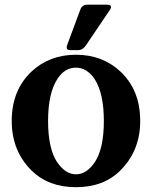

<svg xmlns="http://www.w3.org/2000/svg" viewBox="-20 -777 639 807"><path d="M430.7 -757.3Q446.8 -757.3 446.8 -747.1Q446.8 -742.7 441.9 -735.4L340.8 -585.9Q327.6 -566.4 308.6 -566.4H274.9Q260.3 -566.4 260.3 -577.6Q260.3 -582.5 262.7 -588.9L317.9 -737.3Q325.2 -757.3 347.2 -757.3ZM299.3 -44.4Q343.8 -44.4 378.4 -95.2Q416.5 -152.8 416.5 -268.6Q416.5 -385.7 377 -445.8Q344.7 -492.7 298.8 -492.7Q252.4 -492.7 221.7 -445.8Q182.1 -386.2 182.1 -268.6Q182.1 -152.3 220.2 -95.2Q255.4 -44.4 299.3 -44.4ZM299.3 9.8Q184.1 9.8 112.8 -60.1Q29.3 -142.6 29.3 -268.6Q29.3 -397.9 112.8 -476.6Q188.5 -546.9 299.3 -546.9Q410.2 -546.9 485.8 -476.6Q569.3 -398.4 569.3 -268.6Q569.3 -143.6 485.8 -60.5Q415.5 9.8 299.3 9.8Z"/></svg>

Font: Simply Serif
Style: Bold
Weight: 700
Designer: Wojciech Kalinowski "wmk69" (wmk69@o2.pl)
Foundry: Wojciech Kalinowski "wmk69" (wmk69@o2.pl)
Version: Version 1.0.0; 2022-02-18